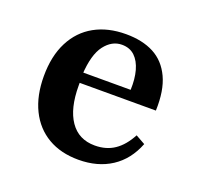

<svg xmlns="http://www.w3.org/2000/svg" viewBox="-86 -522 650 628"><g transform="rotate(20 238.5 -208.0)"><path d="M245.2 11.3Q183.9 11.3 139.1 -14.9Q94.4 -41.1 70.2 -90.3Q46 -139.5 46 -207.3Q46 -277.4 71.4 -327Q96.8 -376.6 143.1 -402.4Q189.5 -428.2 252.4 -428.2Q309.7 -428.2 349.6 -407.3Q389.5 -386.3 410.5 -341.5Q431.5 -296.8 429 -226.6H125.8L124.2 -262.1H328.2Q329.8 -300 321.8 -329Q313.7 -358.1 296.4 -374.6Q279 -391.1 251.6 -391.1Q216.9 -391.1 191.9 -358.5Q166.9 -325.8 162.9 -254.8L164.5 -251.6Q163.7 -244.4 163.7 -236.3Q163.7 -228.2 163.7 -216.9Q163.7 -137.9 193.5 -94.4Q223.4 -50.8 279.8 -50.8Q319.4 -50.8 348 -70.2Q376.6 -89.5 397.6 -129L430.6 -110.5Q407.3 -50.8 359.7 -19.8Q312.1 11.3 245.2 11.3Z"/></g></svg>

Font: Playfair 9pt
Style: Bold
Weight: 700
Designer: Claus Eggers Sørensen
Foundry: Claus Eggers Sørensen
Version: Version 2.203